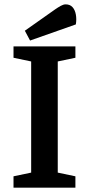

<svg xmlns="http://www.w3.org/2000/svg" viewBox="-20 -861 408 881"><path d="M42 0V-52L123 -69V-579L42 -596V-648H326V-596L245 -579V-69L326 -52V0ZM118 -675 94 -720 233 -818Q246 -827 258.5 -834Q271 -841 281 -841Q301 -841 312.5 -828.5Q324 -816 328 -794.5Q332 -773 328 -749Z"/></svg>

Font: Faustina Light SemiBold
Style: Regular
Weight: 600
Version: Version 1.200